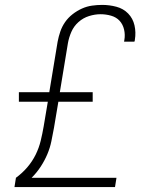

<svg xmlns="http://www.w3.org/2000/svg" viewBox="-20 -763 640 783"><path d="M39 0 45 -38Q71 -57 91.5 -81Q112 -105 125.5 -132.5Q139 -160 146 -189Q153 -218 158 -247L175 -348H57V-387H181L215 -593Q219 -614 226 -634.5Q233 -655 245.5 -673Q258 -691 276 -705Q294 -719 314 -728Q334 -737 355 -740Q376 -743 397 -743Q426 -743 454.5 -735.5Q483 -728 502.5 -708Q522 -688 528.5 -659.5Q535 -631 530 -601Q530 -599 529.5 -597Q529 -595 528 -593H486Q486 -595 486.5 -596.5Q487 -598 487 -599Q491 -621 486 -642.5Q481 -664 467.5 -678.5Q454 -693 433 -699Q412 -705 390 -705Q367 -705 343 -697.5Q319 -690 300 -673Q281 -656 271 -633Q261 -610 257 -587L224 -387H358V-348H218L200 -241Q195 -214 189.5 -187Q184 -160 173 -134Q162 -108 146 -83.5Q130 -59 109 -38H455L449 0Z"/></svg>

Font: Iosevka SS04 XLt Ex Obl
Style: Regular
Weight: 200
Width: 7
Italic angle: -9°
Monospace: yes
Designer: Belleve Invis
Foundry: Belleve Invis
Version: Version 19.0.0; ttfautohint (v1.8.4)